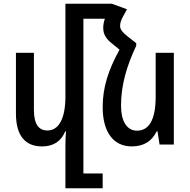

<svg xmlns="http://www.w3.org/2000/svg" viewBox="-20 -780 1026 1036"><path d="M430 156V-679H546C540 -662 537 -646 537 -629C537 -595 553 -569 586 -544L625 -512C564 -402 534 -307 534 -202C534 -70 590 10 691 10C759 10 801 -21 825 -71H830L841 0H918V-495H820V-259C820 -133 784 -75 719 -75C663 -75 633 -129 633 -209C633 -323 665 -427 715 -533V-547L669 -583C641 -606 628 -620 628 -640C628 -655 633 -672 644 -691L665 -730L583 -760H333V-259C333 -140 297 -76 236 -76C189 -76 163 -109 163 -188V-495H66V-168C66 -44 119 10 207 10C272 10 311 -21 332 -71H336C334 -45 333 -20 333 6V236H534V156Z"/></svg>

Font: Noto Sans Armenian Condensed Medium
Style: Regular
Weight: 500
Width: 3
Designer: Monotype Design Team
Foundry: Monotype Imaging Inc.
Version: Version 2.008